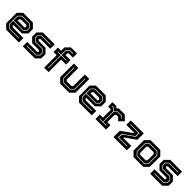

<svg xmlns="http://www.w3.org/2000/svg" viewBox="481 -2537 4325 4325"><g transform="rotate(45 2643.0 -375.0)"><path d="M468.5 -540 571.5 -437V-294.5L468.5 -191.5H196.5V-172L227 -141.5H564.5V0H158L55 -103V-437L158 -540ZM429 -463 493 -400V-324.5L435 -266.5H127V-395L196 -463ZM434 -477H191L113 -399V-137L187 -63H497V-77H192L127 -141V-252.5H439L507 -319.5V-404ZM399.5 -398.5H227L196.5 -368V-328H409.5L430.5 -349V-368Z M686.5 0V-141.5H1001.5L1032 -172V-169.5L1002.5 -199.5H784.5L681.5 -302.5V-437L784.5 -540H1163V-398.5H853L822.5 -368V-371L853 -340.5H1070L1173 -237.5V-103L1070 0ZM748.5 -65.5H1040.5L1109.5 -134.5V-213L1040.5 -279.5H814.5L759.5 -333.5V-404L819.5 -463H1101V-477H814.5L745.5 -408V-329.5L809.5 -265.5H1035.5L1095.5 -209V-138.5L1035.5 -79.5H748.5Z M1366.5 0V-399H1265.5V-540H1366.5V-647L1469.5 -750H1664.5V-618.5H1530L1508 -596V-540H1664.5V-399H1508V0ZM1430 -61H1444V-463H1604.5V-477H1444V-616L1506 -678H1604.5V-692H1500L1430 -622V-477H1329.5V-463H1430Z M1877.5 0 1774.5 -103V-540H1916V-172L1946.5 -141.5H2093.5L2124 -172V-540H2265.5V-103L2162.5 0ZM1915.5 -64H2129.5L2202.5 -142V-477H2188.5V-146L2124.5 -78H1920.5L1851.5 -146V-477H1837.5V-142Z M2789 -540 2892 -437V-294.5L2789 -191.5H2517V-172L2547.5 -141.5H2885V0H2478.5L2375.5 -103V-437L2478.5 -540ZM2749.5 -463 2813.5 -400V-324.5L2755.5 -266.5H2447.5V-395L2516.5 -463ZM2754.5 -477H2511.5L2433.5 -399V-137L2507.5 -63H2817.5V-77H2512.5L2447.5 -141V-252.5H2759.5L2827.5 -319.5V-404ZM2720 -398.5H2547.5L2517 -368V-328H2730L2751 -349V-368Z M3002 0V-141H3099V-391.5L3091.5 -399H3003V-540H3129.5L3163.5 -500L3202 -540H3396.5L3506 -430.5L3397 -324.5L3328 -398.5H3271L3240.5 -368V-140.5H3337.5V0ZM3061 -63.5H3278.5V-77.5H3176.5V-406L3231 -460.5H3366.5L3406.5 -415.5L3416.5 -424.5L3371.5 -474.5H3226.5L3169 -417L3116 -474.5H3061V-460.5H3110L3162.5 -403V-77.5H3061Z M3653.5 -65H3941V-79H3670.5V-175L3926.5 -358V-477H3645.5V-463H3909.5V-362L3653.5 -178.5ZM3576 0V-199.5L3833.5 -383.5V-398.5H3585.5V-540H4001V-336.5L3747 -157.5V-141.5H4001V0Z M4214 0 4111 -103V-437L4214 -540H4526.5L4629.5 -437V-103L4526.5 0ZM4254 -63H4492.5L4565.5 -136V-404L4492.5 -477H4250L4176 -403V-141ZM4259 -77 4190 -145V-399L4255 -463H4487.5L4551.5 -400V-140L4487.5 -77ZM4283 -141.5H4457.5L4488 -172V-368L4457.5 -398.5H4283L4252.5 -368V-172Z M4744.5 0V-141.5H5059.5L5090 -172V-169.5L5060.5 -199.5H4842.5L4739.5 -302.5V-437L4842.5 -540H5221V-398.5H4911L4880.5 -368V-371L4911 -340.5H5128L5231 -237.5V-103L5128 0ZM4806.5 -65.5H5098.5L5167.5 -134.5V-213L5098.5 -279.5H4872.5L4817.5 -333.5V-404L4877.5 -463H5159V-477H4872.5L4803.5 -408V-329.5L4867.5 -265.5H5093.5L5153.5 -209V-138.5L5093.5 -79.5H4806.5Z"/></g></svg>

Font: Tourney Thin
Style: Regular
Weight: 100
Designer: Tyler Finck
Foundry: Etcetera Type Co
Version: Version 1.015